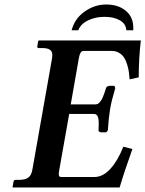

<svg xmlns="http://www.w3.org/2000/svg" viewBox="-20 -824 639 844"><path d="M37.1 0 35.2 -2 39.1 -23.9Q40.5 -33.2 47.9 -33.2H61Q90.3 -33.2 104 -43Q117.7 -52.7 122.1 -77.1L209 -568.8Q210 -577.6 210 -581.5Q210 -598.1 199.2 -605.5Q188.5 -612.8 164.1 -612.8H149.9Q142.6 -612.8 144 -621.1L147.9 -644L150.9 -646H599.1Q589.8 -567.4 589.8 -483.9L549.8 -475.1Q548.3 -493.7 546.4 -508.1Q544.4 -522.5 538.8 -540.8Q533.2 -559.1 525.4 -571Q517.6 -583 503.7 -591.6Q489.7 -600.1 471.2 -600.1H346.2Q332.5 -600.1 327.1 -570.8L291 -365.2H398.9Q404.8 -365.2 409.7 -367.4Q414.6 -369.6 418.9 -375.2Q423.3 -380.9 426.3 -385.3Q429.2 -389.6 433.3 -400.1Q437.5 -410.6 439.5 -416.5L445.8 -436Q445.8 -439.5 450.9 -443.1Q456.1 -446.8 462.9 -446.8H482.9L486.8 -437Q469.7 -379.9 463.9 -344.2Q457 -301.8 454.1 -251L446.8 -242.2H426.8Q419.9 -242.2 416 -245.4Q412.1 -248.5 413.1 -252Q414.1 -272.5 414.1 -280.3Q414.1 -301.8 409.4 -312.5Q404.8 -323.2 392.1 -323.2H284.2L240.2 -75.2Q238.3 -61.5 238.3 -59.1Q238.3 -45.9 248 -45.9H395Q433.1 -45.9 466.1 -82.8Q499 -119.6 522 -179.2L562 -168.9Q526.9 -70.8 505.9 0ZM294.9 -690.9Q308.1 -742.2 352.1 -773.2Q396 -804.2 446.8 -804.2Q500 -804.2 533 -776.6Q565.9 -749 565.9 -702.1V-690.9H535.2Q533.7 -719.2 507.1 -734.6Q480.5 -750 439 -750Q399.9 -750 367.2 -734.4Q334.5 -718.8 324.2 -690.9Z"/></svg>

Font: Linux Libertine G
Style: Bold Italic
Weight: 700
Italic angle: -11.5°
Designer: Philipp H. Poll
Foundry: Philipp H. Poll
Version: Version 4.1.0